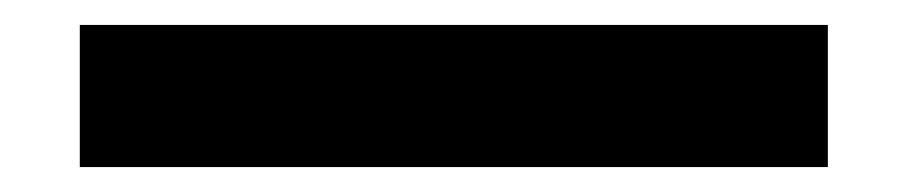

<svg xmlns="http://www.w3.org/2000/svg" viewBox="-20 48 728 154"><path d="M44 182V68H644V182Z"/></svg>

Font: Mach SemiBold
Style: Regular
Weight: 600
Version: Version 1.002